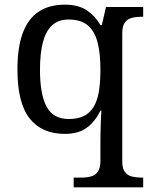

<svg xmlns="http://www.w3.org/2000/svg" viewBox="-20 -566 654 826"><path d="M297 240V198H330Q353 198 371.5 193Q390 188 401 172.5Q412 157 412 126V40Q412 24 412.5 -0.5Q413 -25 414 -50Q415 -75 416 -90H412Q390 -44 354 -17Q318 10 259 10Q160 10 107.5 -56.5Q55 -123 55 -267Q55 -364 78.5 -425.5Q102 -487 147.5 -516.5Q193 -546 259 -546Q317 -546 353.5 -521.5Q390 -497 412 -458H418L436 -536H596V-494H588Q566 -494 547 -489Q528 -484 517 -469Q506 -454 506 -422V130Q506 159 517.5 174Q529 189 547.5 193.5Q566 198 588 198H596V240ZM276 -54Q315 -54 341 -67Q367 -80 383 -106.5Q399 -133 405.5 -173Q412 -213 412 -267Q412 -337 399.5 -384.5Q387 -432 357.5 -457Q328 -482 275 -482Q231 -482 204 -457Q177 -432 164.5 -384Q152 -336 152 -266Q152 -160 180.5 -107Q209 -54 276 -54Z"/></svg>

Font: Noto Serif Bengali
Style: Regular
Weight: 400
Designer: Juan Bruce, Universal Thirst, Indian Type Foundry and the Monotype Design Team.
Foundry: Monotype Imaging Inc.
Version: Version 2.003